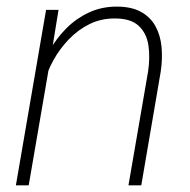

<svg xmlns="http://www.w3.org/2000/svg" viewBox="-20 -558 572 578"><path d="M137.7 -414.6 66.4 0H27.8L118.7 -528.3H156.2ZM111.8 -304.7 97.2 -327.6Q107.9 -367.7 128.9 -405.3Q149.9 -442.9 179.9 -472.9Q210 -502.9 248 -520.5Q286.1 -538.1 331.1 -538.1Q375.5 -538.1 404.1 -522.5Q432.6 -506.8 447.8 -479.5Q462.9 -452.1 466.3 -417Q469.7 -381.8 463.9 -342.8L405.3 0H366.7L425.8 -342.8Q432.1 -384.8 426.8 -421.4Q421.4 -458 397.2 -480.5Q373 -502.9 324.2 -502.4Q283.7 -502.4 249.3 -485.4Q214.8 -468.3 187.3 -439.7Q159.7 -411.1 140.4 -376Q121.1 -340.8 111.8 -304.7Z"/></svg>

Font: Roboto ExtraLight
Style: Italic
Weight: 250
Designer: Christian Robertson
Foundry: Google
Version: Version 3.009; 2024